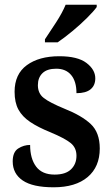

<svg xmlns="http://www.w3.org/2000/svg" viewBox="-20 -786 477 816"><path d="M208 10Q119 10 76.5 -19Q34 -48 34 -100Q34 -140 57.5 -155Q81 -170 108 -170Q108 -112 133.5 -78Q159 -44 212 -44Q259 -44 282 -66.5Q305 -89 305 -124Q305 -158 280.5 -178Q256 -198 194 -224Q142 -245 108.5 -267.5Q75 -290 58.5 -320Q42 -350 42 -396Q42 -471 94 -509Q146 -547 232 -547Q310 -547 347.5 -518.5Q385 -490 385 -453Q385 -423 365 -406.5Q345 -390 305 -390Q305 -440 282.5 -467Q260 -494 219 -494Q180 -494 160.5 -475Q141 -456 141 -424Q141 -389 166 -369.5Q191 -350 254 -324Q327 -295 365.5 -259Q404 -223 404 -155Q404 -77 352.5 -33.5Q301 10 208 10ZM171 -619Q192 -650 218.5 -691Q245 -732 259 -766H391V-756Q379 -739 350.5 -710.5Q322 -682 287.5 -653.5Q253 -625 225 -606H171Z"/></svg>

Font: Noto Serif Ethiopic SemiCondensed SemiBold
Style: Regular
Weight: 600
Width: 4
Designer: Monotype Design Team
Foundry: Monotype Imaging Inc.
Version: Version 2.102; ttfautohint (v1.8.4.7-5d5b)